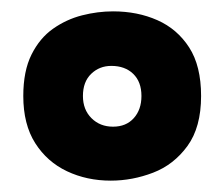

<svg xmlns="http://www.w3.org/2000/svg" viewBox="-20 -692 395 338"><path d="M175 -374Q133 -374 98 -390.5Q63 -407 42 -440Q21 -473 21 -523Q21 -567 35.5 -596Q50 -625 73.5 -641.5Q97 -658 124.5 -665Q152 -672 179 -672Q222 -672 257 -656.5Q292 -641 313 -608.5Q334 -576 334 -523Q334 -468 310 -435Q286 -402 249.5 -388Q213 -374 175 -374ZM179 -469Q202 -469 215.5 -484Q229 -499 229 -523Q229 -548 214.5 -562Q200 -576 176 -576Q155 -576 140.5 -562Q126 -548 126 -523Q126 -499 141 -484Q156 -469 179 -469Z"/></svg>

Font: Bricolage Grotesque SemiCondensed ExtraBold
Style: Regular
Weight: 800
Width: 4
Designer: Mathieu Triay
Foundry: Atelier Triay
Version: Version 1.001;gftools[0.9.33.dev8+g029e19f]